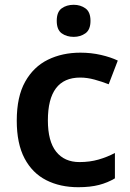

<svg xmlns="http://www.w3.org/2000/svg" viewBox="-20 -772 542 802"><path d="M307 10Q231 10 173 -19.5Q115 -49 82.5 -110.5Q50 -172 50 -268Q50 -368 85 -430.5Q120 -493 180 -522.5Q240 -552 316 -552Q361 -552 402 -542.5Q443 -533 472 -519L434 -420Q406 -431 375 -439.5Q344 -448 315 -448Q180 -448 180 -269Q180 -182 214.5 -138.5Q249 -95 312 -95Q355 -95 391.5 -105.5Q428 -116 460 -133V-27Q430 -9 393.5 0.5Q357 10 307 10ZM288 -752Q316 -752 337 -737Q358 -722 358 -685Q358 -648 337 -633Q316 -618 288 -618Q258 -618 237.5 -633Q217 -648 217 -685Q217 -722 237.5 -737Q258 -752 288 -752Z"/></svg>

Font: Noto Sans Lao Looped SemiBold
Style: Regular
Weight: 600
Designer: Mark Frömberg, Ben Mitchell
Foundry: The Fontpad Ltd
Version: Version 1.002; ttfautohint (v1.8.4.7-5d5b)